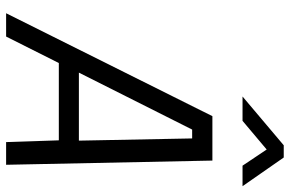

<svg xmlns="http://www.w3.org/2000/svg" viewBox="-184 -788 971 644"><g transform="rotate(90 302.0 -465.5)"><path d="M414.1 -624 223.1 -244.1H451.2L443.8 -624ZM23.9 0 369.1 -691.9H518.1L532.2 0H456.1L450.2 -176.8H190.9L102.1 0ZM303.2 -793 466.8 -931.2H507.8L604 -793H535.2L481 -874L384.8 -793Z"/></g></svg>

Font: TitilliumWeb-Italic
Style: Italic
Weight: 400
Italic angle: -13°
Version: Version 1.001;PS 57.000;hotconv 1.0.70;makeotf.lib2.5.55311